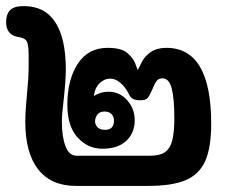

<svg xmlns="http://www.w3.org/2000/svg" viewBox="-45 -622 758 630"><path d="M648 -216Q648 -138 628.5 -94Q609 -50 564.5 -31Q520 -12 441 -12H204Q123 -12 80.5 -66Q38 -120 38 -222Q38 -245 40 -271Q42 -297 43 -307Q49 -367 49 -402V-441Q49 -473 43.5 -485Q38 -497 18 -500Q-25 -506 -25 -549Q-25 -575 -12 -588.5Q1 -602 33 -602Q102 -602 136.5 -549Q171 -496 171 -393Q171 -360 164 -295Q158 -247 158 -223Q158 -173 170 -142Q182 -111 206 -111H447Q479 -111 496 -122.5Q513 -134 520 -160.5Q527 -187 527 -234Q527 -298 518.5 -331.5Q510 -365 488 -365Q476 -365 469.5 -357Q463 -349 454 -327Q446 -308 439.5 -300.5Q433 -293 416 -293Q398 -293 390.5 -298Q383 -303 378.5 -312Q374 -321 370 -327Q361 -342 346.5 -353Q332 -364 317 -364Q297 -364 281.5 -348.5Q266 -333 263 -307Q285 -321 311 -321Q347 -321 372 -293.5Q397 -266 397 -227Q397 -186 369.5 -160Q342 -134 291 -134Q243 -134 209.5 -171Q176 -208 176 -278Q176 -360 210 -412.5Q244 -465 308 -465Q354 -465 373.5 -447.5Q393 -430 399 -413Q405 -396 407 -392Q410 -398 420 -418Q430 -438 450 -451.5Q470 -465 501 -465Q648 -465 648 -216ZM267 -224Q267 -212 275.5 -204Q284 -196 299 -196Q329 -196 329 -226Q329 -239 321 -247.5Q313 -256 298 -256Q282 -256 274.5 -246Q267 -236 267 -224Z"/></svg>

Font: Mali
Style: Bold
Weight: 700
Designer: Kitiyaporn Chalermlarp | Katatrad Aksorn Co.,Ltd.
Foundry: Cadson Demak Co.,Ltd.
Version: Version 1.000; ttfautohint (v1.6)